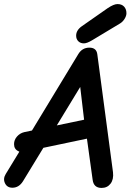

<svg xmlns="http://www.w3.org/2000/svg" viewBox="-54 -916 641 943"><path d="M358 -703Q341 -703 330.5 -713.5Q320 -724 320 -741Q320 -768 349 -788L475 -876Q505 -896 523 -896Q544 -896 555.5 -883.5Q567 -871 567 -851Q567 -838 558 -823.5Q549 -809 536 -801L398 -718Q373 -703 358 -703ZM445 7Q406 7 401 -33L373 -235L159 -190L59 -26Q39 6 7 6Q-19 6 -29.5 -16Q-40 -38 -26 -61L41 -171L37 -173Q15 -183 15 -208Q15 -229 29.5 -245.5Q44 -262 65 -267L103 -275L331 -651Q350 -682 385 -682Q420 -682 424 -649L501 -70Q505 -35 489 -14Q473 7 445 7ZM225 -300 359 -328 340 -489Z"/></svg>

Font: Comic Neue
Style: Bold Italic
Weight: 700
Italic angle: -12°
Designer: Craig Rozynski
Foundry: Craig Rozynski
Version: Version 2.003